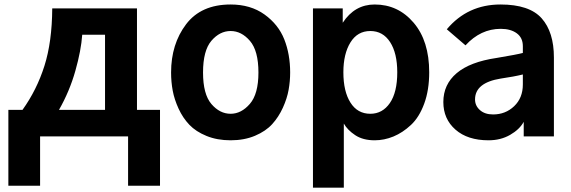

<svg xmlns="http://www.w3.org/2000/svg" viewBox="-20 -613 2565 863"><path d="M17.6 -119.1H81.1Q145.5 -209 179.7 -316.9Q213.9 -424.8 214.8 -575.2H595.7V-119.1H699.2V221.7H555.7V0H160.2V221.7H17.6ZM245.1 -119.1H452.1V-457H349.6Q344.7 -386.7 318.8 -294.9Q293 -203.1 245.1 -119.1Z M892.6 -287.1Q892.6 -189.5 930.2 -145.5Q967.8 -101.6 1016.6 -101.6Q1064.5 -101.6 1103 -146Q1141.6 -190.4 1141.6 -287.1Q1141.6 -384.8 1103.5 -429.2Q1065.4 -473.6 1016.6 -473.6Q967.8 -473.6 930.2 -429.7Q892.6 -385.7 892.6 -287.1ZM749 -287.1Q749 -415 816.4 -503.9Q883.8 -592.8 1016.6 -592.8Q1106.4 -592.8 1168.9 -547.9Q1231.4 -502.9 1257.8 -436Q1284.2 -369.1 1284.2 -287.1Q1284.2 -248 1277.3 -209.5Q1270.5 -170.9 1251.5 -128.9Q1232.4 -86.9 1203.6 -55.2Q1174.8 -23.4 1126.5 -2.9Q1078.1 17.6 1016.6 17.6Q956.1 17.6 908.2 -2Q860.4 -21.5 831.1 -52.2Q801.8 -83 782.7 -124.5Q763.7 -166 756.3 -205.6Q749 -245.1 749 -287.1Z M1523.4 -288.1Q1523.4 -202.1 1555.2 -151.9Q1586.9 -101.6 1644.5 -101.6Q1699.2 -101.6 1732.4 -149.9Q1765.6 -198.2 1765.6 -288.1Q1765.6 -374 1733.4 -423.8Q1701.2 -473.6 1644.5 -473.6Q1586.9 -473.6 1555.2 -422.4Q1523.4 -371.1 1523.4 -288.1ZM1386.7 230.5V-575.2H1520.5V-510.7Q1574.2 -592.8 1664.1 -592.8Q1769.5 -592.8 1839.4 -510.7Q1909.2 -428.7 1909.2 -288.1Q1909.2 -208 1886.7 -147Q1864.3 -85.9 1827.1 -51.3Q1790 -16.6 1748.5 0.5Q1707 17.6 1664.1 17.6Q1611.3 17.6 1576.7 -5.4Q1542 -28.3 1525.4 -57.6V230.5Z M2115.2 -166Q2115.2 -137.7 2137.2 -118.2Q2159.2 -98.6 2196.3 -98.6Q2252 -98.6 2291 -135.7Q2330.1 -172.9 2330.1 -233.4V-278.3Q2291 -268.6 2230.5 -259.8Q2115.2 -241.2 2115.2 -166ZM1972.7 -154.3Q1972.7 -233.4 2032.7 -284.2Q2092.8 -335 2211.9 -352.5Q2305.7 -368.2 2330.1 -375V-405.3Q2330.1 -443.4 2302.7 -463.4Q2275.4 -483.4 2230.5 -483.4Q2140.6 -483.4 2072.3 -409.2L1988.3 -481.4Q2082 -592.8 2229.5 -592.8Q2359.4 -592.8 2414.6 -530.8Q2469.7 -468.8 2469.7 -354.5V0H2334V-65.4Q2315.4 -31.2 2272.9 -6.8Q2230.5 17.6 2175.8 17.6Q2082 17.6 2027.3 -30.3Q1972.7 -78.1 1972.7 -154.3Z"/></svg>

Font: Gothic A1 ExtraBold
Style: Regular
Weight: 800
Designer: HanYang I&C Co.,Ltd.
Foundry: HanYang I&C Co.,Ltd.
Version: Version 2.50